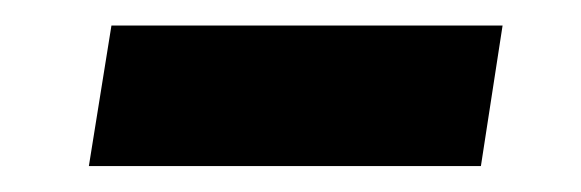

<svg xmlns="http://www.w3.org/2000/svg" viewBox="-20 -367 448 148"><path d="M367.4 -347.3 350.7 -239H48.5L65.9 -347.3Z"/></svg>

Font: Bitter Thin
Style: Italic
Weight: 100
Italic angle: -9°
Designer: Sol Matas, and Bitter project Authors
Foundry: Sol Matas
Version: Version 2.002